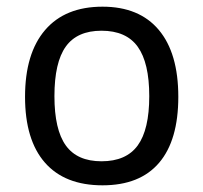

<svg xmlns="http://www.w3.org/2000/svg" viewBox="-20 -549 609 575"><path d="M287 6Q174 6 114.5 -62Q55 -130 55 -259Q55 -389 115 -459Q175 -529 287 -529Q397 -529 455.5 -459.5Q514 -390 514 -259Q514 -129 456.5 -61.5Q399 6 287 6ZM284 -66Q358 -66 392.5 -113.5Q427 -161 427 -261Q427 -361 392.5 -409Q358 -457 284 -457Q211 -457 177 -409.5Q143 -362 143 -261Q143 -161 177 -113.5Q211 -66 284 -66Z"/></svg>

Font: Asap
Style: Regular
Weight: 400
Designer: Pablo Cosgaya
Foundry: Omnibus-Type
Version: Version 3.001